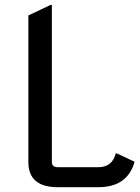

<svg xmlns="http://www.w3.org/2000/svg" viewBox="-20 -777 581 797"><path d="M219.7 0Q97.7 0 97.7 -104.5V-712.9L190.4 -756.8H195.3V-104.5Q195.3 -83 219.7 -83H388.2Q445.8 -83 460.4 -140.1H465.3L538.6 -105.5Q509.3 0 388.2 0Z"/></svg>

Font: Nova Oval
Style: Book
Weight: 400
Version: Version 2.000